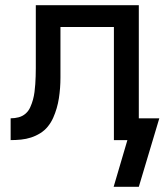

<svg xmlns="http://www.w3.org/2000/svg" viewBox="-20 -540 640 740"><path d="M418 180 471 0H419V-436H213V-280Q213 -260 213 -240.5Q213 -221 211.5 -201Q210 -181 207 -161.5Q204 -142 198.5 -123Q193 -104 185 -86Q177 -68 164.5 -52.5Q152 -37 135 -26.5Q118 -16 99.5 -10Q81 -4 61 -2Q41 0 21 0V-84Q37 -84 52 -88Q67 -92 78.5 -102Q90 -112 96.5 -126.5Q103 -141 107 -155.5Q111 -170 113 -185.5Q115 -201 116 -216Q117 -231 117.5 -246.5Q118 -262 118 -277V-520H515V-84H594L515 180Z"/></svg>

Font: Iosevka Fixed Curly Md Ex
Style: Regular
Weight: 500
Width: 7
Monospace: yes
Designer: Belleve Invis
Foundry: Belleve Invis
Version: Version 30.1.2